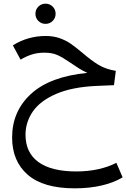

<svg xmlns="http://www.w3.org/2000/svg" viewBox="-20 -660 688 1046"><path d="M648 306Q603 334 536 350Q469 366 387 366Q216 366 131 292Q46 218 46 89Q46 -54 149 -148.5Q252 -243 456 -263Q431 -274 407.5 -289Q384 -304 364 -318Q322 -347 293 -360Q264 -373 222 -373Q184 -373 153 -363Q122 -353 92 -335L50 -413Q132 -464 229 -464Q272 -464 306.5 -451.5Q341 -439 366.5 -421Q392 -403 428 -373Q478 -330 517 -306.5Q556 -283 611 -274L601 -196L507 -192Q372 -186 285 -148Q198 -110 158.5 -52Q119 6 119 74Q119 172 189.5 223Q260 274 396 274Q460 274 516 261.5Q572 249 614 227ZM173 -585Q173 -608 189 -624Q205 -640 228 -640Q251 -640 267 -624Q283 -608 283 -585Q283 -562 267 -546Q251 -530 228 -530Q205 -530 189 -546Q173 -562 173 -585Z"/></svg>

Font: FiraGO
Style: Regular
Weight: 400
Designer: bBox Type
Foundry: bBox Type GmbH
Version: Version 1.001;April 20, 2020;FontCreator 12.0.0.2555 64-bit